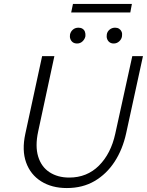

<svg xmlns="http://www.w3.org/2000/svg" viewBox="-20 -942 743 971"><path d="M318 9Q242 9 188 -25Q134 -59 112 -120.5Q90 -182 108 -265L193 -658H255L173 -277Q157 -203 173 -150.5Q189 -98 230.5 -71Q272 -44 330 -44Q420 -44 480.5 -104.5Q541 -165 563 -266L649 -658H703L618 -268Q600 -186 559.5 -124Q519 -62 458.5 -26.5Q398 9 318 9ZM370 -722Q357 -722 348.5 -728Q340 -734 336 -744.5Q332 -755 334 -767Q337 -782 348.5 -792Q360 -802 377 -802Q389 -802 397.5 -796.5Q406 -791 409.5 -781.5Q413 -772 412 -759Q409 -744 397.5 -733Q386 -722 370 -722ZM555 -722Q543 -722 534.5 -728Q526 -734 522 -744.5Q518 -755 520 -767Q522 -782 534 -792Q546 -802 562 -802Q574 -802 582.5 -796.5Q591 -791 595 -781.5Q599 -772 597 -759Q595 -744 583 -733Q571 -722 555 -722ZM340 -879 349 -922H647L639 -879Z"/></svg>

Font: Ysabeau Infant Light
Style: Italic
Weight: 300
Italic angle: -12°
Designer: Christian Thalmann (Catharsis Fonts)
Version: Version 2.001;gftools[0.9.30]; featfreeze: ss01,ss02,lnum